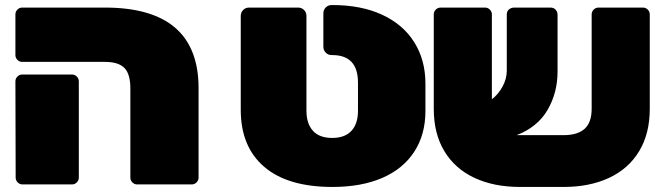

<svg xmlns="http://www.w3.org/2000/svg" viewBox="-20 -730 2592 760"><path d="M766 -381V-27Q766 -16 758 -8Q750 0 739 0H523Q512 0 504 -8Q496 -16 496 -27V-380Q496 -437 472.5 -461Q449 -485 395 -485H68Q57 -485 49 -493Q41 -501 41 -512V-673Q41 -684 49 -692Q57 -700 68 -700H395Q766 -700 766 -381ZM265 0H69Q58 0 50 -8Q42 -16 42 -27L41 -408Q41 -419 49 -427Q57 -435 68 -435H265Q276 -435 284 -427Q292 -419 292 -408V-27Q292 -16 284 -8Q276 0 265 0Z M1664 -399V-291Q1664 -197 1619.5 -129Q1575 -61 1492.5 -25.5Q1410 10 1296 10Q1119 10 1026 -69.5Q933 -149 933 -295V-667Q933 -681 942.5 -690.5Q952 -700 966 -700H1160Q1174 -700 1183.5 -690.5Q1193 -681 1193 -667V-292Q1193 -241 1218.5 -212.5Q1244 -184 1295 -184Q1345 -184 1371 -212Q1397 -240 1397 -291V-403Q1397 -512 1295 -512H1293Q1279 -512 1269.5 -521.5Q1260 -531 1260 -545V-677Q1260 -691 1269.5 -700.5Q1279 -710 1293 -710H1296Q1410 -710 1493 -671.5Q1576 -633 1620 -562.5Q1664 -492 1664 -399Z M1697 -299V-673Q1697 -684 1705 -692Q1713 -700 1724 -700H1900Q1911 -700 1919 -692Q1927 -684 1927 -673V-337Q1952 -356 1969 -387Q1986 -418 1986 -450V-672Q1986 -686 1995 -693Q2004 -700 2015 -700H2159Q2172 -700 2179.5 -691.5Q2187 -683 2187 -671V-447Q2187 -363 2147.5 -295Q2108 -227 2025 -195H2211Q2266 -195 2294 -220Q2322 -245 2322 -300V-673Q2322 -684 2330 -692Q2338 -700 2349 -700H2525Q2536 -700 2544 -692Q2552 -684 2552 -673V-299Q2552 -201 2510 -131.5Q2468 -62 2391 -26Q2314 10 2211 10H2038Q1935 10 1858 -26Q1781 -62 1739 -131.5Q1697 -201 1697 -299Z"/></svg>

Font: Rubik Mono One
Style: Regular
Weight: 400
Designer: Hubert and Fischer with Elvire Volk Leonovitch (Cyrillic Expansion: Cyreal)
Foundry: Hubert and Fischer with Elvire Volk Leonovitch
Version: Version 2.000